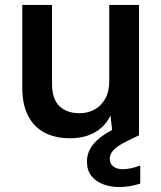

<svg xmlns="http://www.w3.org/2000/svg" viewBox="-20 -546 651 775"><path d="M263 12Q203 12 160 -10.5Q117 -33 93.5 -78.5Q70 -124 70 -191V-526H190V-207Q190 -147 219.5 -118Q249 -89 301 -89Q334 -89 361 -103.5Q388 -118 404.5 -147Q421 -176 421 -219V-526H541V0H435L426 -80Q406 -37 364 -12.5Q322 12 263 12ZM461 209Q427 209 397 198Q367 187 349 164.5Q331 142 331 106Q331 79 343.5 55.5Q356 32 385.5 8.5Q415 -15 466 -37L514 -57L541 0L488 26Q452 44 437.5 60.5Q423 77 423 95Q423 115 437.5 126Q452 137 476 137Q491 137 509.5 133Q528 129 546 122V195Q528 201 506 205Q484 209 461 209Z"/></svg>

Font: DM Sans 9pt
Style: Semibold
Weight: 600
Designer: Colophon Foundry, Jonny Pinhorn
Foundry: Colophon Foundry
Version: Version 4.004;gftools[0.9.30]